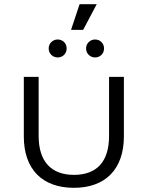

<svg xmlns="http://www.w3.org/2000/svg" viewBox="-20 -893 712 919"><path d="M378 -750 443 -873H361L320 -750ZM435 -618C459 -618 478 -636 478 -661C478 -686 459 -704 435 -704C412 -704 392 -686 392 -661C392 -636 412 -618 435 -618ZM256 -618C280 -618 299 -636 299 -661C299 -686 280 -704 256 -704C233 -704 213 -686 213 -661C213 -636 233 -618 256 -618ZM334 6C483 6 573 -82 573 -240V-525H502V-242C502 -118 442 -56 334 -56C226 -56 165 -119 165 -242V-525H94V-240C94 -82 183 6 334 6Z"/></svg>

Font: Montserrat Z
Style: Regular
Weight: 400
Designer: Julieta Ulanovsky
Foundry: Julieta Ulanovsky
Version: Version 8.000